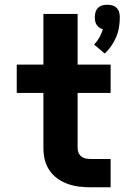

<svg xmlns="http://www.w3.org/2000/svg" viewBox="-20 -794 540 814"><path d="M424 -567 379 -605Q392 -619 401.5 -635.5Q411 -652 416 -670Q408 -672 401 -677Q394 -682 389.5 -689Q385 -696 383.5 -704.5Q382 -713 382 -721Q382 -732 385 -742.5Q388 -753 395.5 -760.5Q403 -768 413.5 -771Q424 -774 435 -774Q446 -774 456.5 -771Q467 -768 474.5 -760.5Q482 -753 485 -742.5Q488 -732 488 -721Q488 -699 484.5 -678Q481 -657 472.5 -637Q464 -617 452 -599.5Q440 -582 424 -567ZM449 0H364Q339 0 314.5 -3Q290 -6 266.5 -14.5Q243 -23 223 -37.5Q203 -52 189 -73Q175 -94 169.5 -118Q164 -142 164 -167V-400H51V-520H164V-735H309V-520H449V-400H309V-167Q309 -157 313 -147Q317 -137 325 -130.5Q333 -124 343.5 -122Q354 -120 364 -120H449Z"/></svg>

Font: Iosevka Aile Heavy
Style: Regular
Weight: 900
Designer: Belleve Invis
Foundry: Belleve Invis
Version: Version 31.1.0; ttfautohint (v1.8.4)